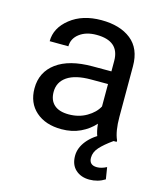

<svg xmlns="http://www.w3.org/2000/svg" viewBox="-111 -621 771 909"><g transform="rotate(15 274.0 -166.0)"><path d="M223.1 9.8Q144.5 9.8 97.4 -31.7Q50.3 -73.2 50.3 -144.5Q50.3 -224.1 112.5 -270Q174.8 -315.9 289.1 -315.9H381.3V-367.2Q381.3 -464.8 269 -464.8Q218.3 -464.8 186 -440.4Q153.8 -416 153.8 -377.9L62 -378.4Q62 -443.4 121.6 -490.7Q181.2 -538.1 273.4 -538.1Q365.2 -538.1 419.4 -495.1Q473.6 -452.1 473.6 -366.2V-118.2Q473.6 -46.9 491.7 -7.3V0H397Q387.7 -21.5 383.8 -60.1Q356 -28.8 315.2 -9.5Q274.4 9.8 223.1 9.8ZM142.1 -151.9Q142.1 -110.8 166.5 -88.9Q190.9 -66.9 238.3 -66.9Q287.6 -66.9 325.9 -89.4Q364.3 -111.8 381.3 -144V-253.9H297.9Q221.2 -253.9 181.6 -226.8Q142.1 -199.7 142.1 -151.9ZM433.1 -24.4 476.6 0Q436 28.8 414.8 52.5Q393.6 76.2 393.6 103.5Q393.6 140.1 432.1 140.1Q453.6 140.1 479 127L488.3 184.6Q454.1 206.1 412.6 206.1Q371.1 206.1 344.7 182.1Q318.4 158.2 318.4 114.3Q318.4 75.7 346.9 40Q375.5 4.4 433.1 -24.4Z"/></g></svg>

Font: Bert Sans Medium
Style: Regular
Weight: 500
Designer: Christian Robertson, Adam Twardoch, & Cristiano Sobral
Foundry: Google
Version: Version 12.135;January 10, 2020;FontCreator 12.0.0.2547 64-b